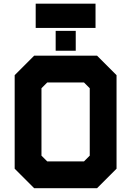

<svg xmlns="http://www.w3.org/2000/svg" viewBox="-20 -994 693 1014"><path d="M160.5 0 57.5 -103V-597L160.5 -700H492.5L595.5 -597V-103L492.5 0ZM229.5 -141.5H423.5L454 -172V-528L423.5 -558.5H229.5L199 -528V-172ZM197 -71H457.5L524.5 -138V-562.5L457.5 -629.5H197L130 -562.5V-138ZM197 -71 130 -138V-562.5L197 -629.5H457.5L524.5 -562.5V-138L457.5 -71ZM274 -726V-831H380V-726ZM326.5 -771H326V-785H326.5ZM168.5 -846.5V-974.5H484.5V-846.5ZM233.5 -909.5H425.5H233.5Z"/></svg>

Font: Tourney Thin Black
Style: Regular
Weight: 900
Version: Version 1.015